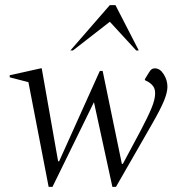

<svg xmlns="http://www.w3.org/2000/svg" viewBox="-20 -727 679 750"><path d="M170 3 91 -406 18 -425V-433L139 -460H143L207 -97H211L370 -450H381L456 -87H460L530 -218Q558 -271 572 -305Q586 -339 586 -362Q586 -379 579 -389Q572 -399 561 -406L546 -414V-418L562 -444Q568 -454 573 -457Q578 -460 585 -460Q605 -460 619.5 -437Q634 -414 634 -388Q634 -366 620.5 -333Q607 -300 573 -241L433 3H419L347 -328L185 3ZM255 -530 409 -707H431L522 -530H512L409 -642L265 -530Z"/></svg>

Font: Spectral Light
Style: Italic
Weight: 300
Italic angle: -10°
Designer: Jean-Baptiste Levee
Foundry: Production Type
Version: Version 2.001